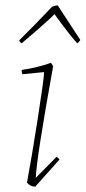

<svg xmlns="http://www.w3.org/2000/svg" viewBox="-20 -692 321 719"><path d="M66 -534 62 -530Q54 -533 52 -541Q111 -599 175 -667Q188 -672 196 -672L264 -568L281 -542Q274 -532 269 -530Q240 -562 184 -639L169 -624Q121 -580 66 -534ZM145 -422 64 -414Q61 -420 61 -430Q122 -439 171 -457L179 -444Q116 -95 114 -26L192 -105L203 -95L112 7Q94 7 81 -8Q98 -98 121.5 -248.5Q145 -399 145 -422Z"/></svg>

Font: Albura ExtraLight
Style: Italic
Weight: 156
Italic angle: -7°
Designer: Mercedes Jáuregui
Foundry: Omnibus-Type Team
Version: Version 1.000